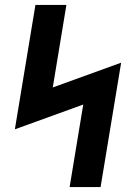

<svg xmlns="http://www.w3.org/2000/svg" viewBox="-20 -755 540 775"><path d="M261 0 316 -333 40 -233 123 -735H248L193 -402L469 -502L386 0Z"/></svg>

Font: Iosevka SS04 Extrabold Oblique
Style: Regular
Weight: 800
Italic angle: -9°
Monospace: yes
Designer: Belleve Invis
Foundry: Belleve Invis
Version: Version 19.0.0; ttfautohint (v1.8.4)